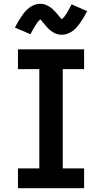

<svg xmlns="http://www.w3.org/2000/svg" viewBox="-20 -996 540 1016"><path d="M75 0V-105H188V-630H75V-735H425V-630H312V-105H425V0ZM307 -812Q294 -812 282.5 -815.5Q271 -819 260.5 -825.5Q250 -832 240.5 -840.5Q231 -849 223.5 -858Q216 -867 207 -878Q198 -889 193 -894Q180 -882 168.5 -863.5Q157 -845 141 -815L59 -850Q68 -868 77 -883Q86 -898 94.5 -910.5Q103 -923 112 -933.5Q121 -944 133.5 -954Q146 -964 161.5 -970Q177 -976 193 -976Q206 -976 217.5 -972Q229 -968 239.5 -962Q250 -956 259.5 -947Q269 -938 276.5 -929.5Q284 -921 292 -911Q300 -901 307 -894Q320 -905 331.5 -923.5Q343 -942 359 -973L441 -937Q432 -919 423 -904Q414 -889 405.5 -877Q397 -865 388 -854Q379 -843 366.5 -833.5Q354 -824 338.5 -818Q323 -812 307 -812Z"/></svg>

Font: Iosevka Curly Extrabold
Style: Regular
Weight: 800
Monospace: yes
Designer: Belleve Invis
Foundry: Belleve Invis
Version: Version 22.1.2; ttfautohint (v1.8.4)